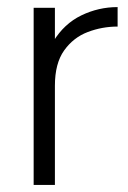

<svg xmlns="http://www.w3.org/2000/svg" viewBox="-20 -522 362 542"><path d="M100 -274Q100 -355 130.5 -405Q161 -455 209.5 -478.5Q258 -502 312 -502V-447Q268 -447 227.5 -431.5Q187 -416 161 -379.5Q135 -343 135 -280ZM75 0V-500H135V0Z"/></svg>

Font: Figtree Light
Style: Regular
Weight: 300
Designer: Erik Kennedy
Foundry: Erik Kennedy
Version: Version 2.001;gftools[0.9.30]